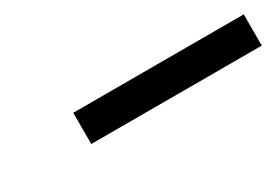

<svg xmlns="http://www.w3.org/2000/svg" viewBox="-9 -877 568 394"><g transform="rotate(-30 275.0 -680.0)"><path d="M546 -643H142V-717H546Z"/></g></svg>

Font: Lode Dark Term
Style: Bold Italic
Weight: 700
Italic angle: -11°
Monospace: yes
Designer: Belleve Invis
Foundry: Belleve Invis
Version: Version 29.2.0